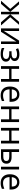

<svg xmlns="http://www.w3.org/2000/svg" viewBox="2526 -3110 595 5686"><g transform="rotate(90 2823.0 -267.5)"><path d="M330.1 -534.2H404.8V-274.9L626 -534.2H714.8L491.2 -274.9L733.9 0H640.1L404.8 -271V0H330.1V-271L95.2 0H2L244.1 -274.9L21 -534.2H109.9L330.1 -274.9Z M897.9 -535.2V-195.8L894.5 -106.9L893.1 -79.1L1182.6 -535.2H1283.7V0H1208V-327.1L1209.5 -391.6L1211.9 -455.1L922.9 0H821.8V-535.2Z M1557.6 -313Q1709.5 -313 1709.5 -397Q1709.5 -476.1 1586.4 -476.1Q1548.8 -476.1 1518.1 -469.2Q1487.3 -462.4 1437.5 -441.9L1408.7 -507.8Q1491.7 -544.9 1589.8 -544.9Q1682.1 -544.9 1735.4 -507.1Q1788.6 -469.2 1788.6 -403.8Q1788.6 -314 1688.5 -286.1V-282.2Q1750 -264.2 1778.3 -230.7Q1806.6 -197.3 1806.6 -147Q1806.6 -72.8 1746.8 -31.5Q1687 9.8 1581.5 9.8Q1465.8 9.8 1402.8 -24.9V-99.1Q1492.2 -57.1 1583.5 -57.1Q1653.8 -57.1 1689.7 -81.3Q1725.6 -105.5 1725.6 -150.9Q1725.6 -244.1 1573.7 -244.1H1499.5V-313Z M2019.5 -535.2V-311H2319.3V-535.2H2400.4V0H2319.3V-241.2H2019.5V0H1938.5V-535.2Z M2798.3 9.8Q2679.7 9.8 2611.1 -62.5Q2542.5 -134.8 2542.5 -263.2Q2542.5 -392.6 2606.2 -468.8Q2669.9 -544.9 2777.3 -544.9Q2877.9 -544.9 2936.5 -478.8Q2995.1 -412.6 2995.1 -304.2V-252.9H2626.5Q2628.9 -158.7 2674.1 -109.9Q2719.2 -61 2801.3 -61Q2887.7 -61 2972.2 -97.2V-24.9Q2929.2 -6.3 2890.9 1.7Q2852.5 9.8 2798.3 9.8ZM2776.4 -477.1Q2711.9 -477.1 2673.6 -435.1Q2635.3 -393.1 2628.4 -318.8H2908.2Q2908.2 -395.5 2874 -436.3Q2839.8 -477.1 2776.4 -477.1Z M3214.4 -535.2V-311H3514.2V-535.2H3595.2V0H3514.2V-241.2H3214.4V0H3133.3V-535.2Z M3848.1 -535.2V-311H4147.9V-535.2H4229V0H4147.9V-241.2H3848.1V0H3767.1V-535.2Z M4481.9 -314H4627.9Q4730 -314 4779.1 -276.1Q4828.1 -238.3 4828.1 -163.1Q4828.1 -82.5 4776.1 -41.3Q4724.1 0 4623 0H4400.9V-535.2H4481.9ZM4999 0H4918V-535.2H4999ZM4481.9 -244.1V-67.9H4619.1Q4748 -67.9 4748 -158.2Q4748 -203.1 4718.3 -223.6Q4688.5 -244.1 4616.7 -244.1Z M5397 9.8Q5278.3 9.8 5209.7 -62.5Q5141.1 -134.8 5141.1 -263.2Q5141.1 -392.6 5204.8 -468.8Q5268.6 -544.9 5376 -544.9Q5476.6 -544.9 5535.2 -478.8Q5593.8 -412.6 5593.8 -304.2V-252.9H5225.1Q5227.5 -158.7 5272.7 -109.9Q5317.9 -61 5399.9 -61Q5486.3 -61 5570.8 -97.2V-24.9Q5527.8 -6.3 5489.5 1.7Q5451.2 9.8 5397 9.8ZM5375 -477.1Q5310.5 -477.1 5272.2 -435.1Q5233.9 -393.1 5227.1 -318.8H5506.8Q5506.8 -395.5 5472.7 -436.3Q5438.5 -477.1 5375 -477.1Z"/></g></svg>

Font: Zoram GWebM
Style: Regular
Weight: 400
Foundry: Ascender Corporation
Version: Version 1.000